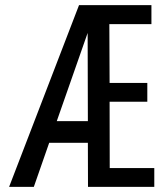

<svg xmlns="http://www.w3.org/2000/svg" viewBox="-20 -731 640 751"><path d="M583.5 0H324.2L323.7 -172.4H172.4L112.3 0H15.6L289.1 -710.9H572.3V-636.7H407.7L408.7 -406.7H556.2V-333H408.7L409.2 -73.7H583.5ZM202.1 -257.3H323.7L322.8 -602.1Z"/></svg>

Font: TypoPRO Roboto Mono
Style: Regular
Weight: 400
Designer: Google
Version: Version 2.000986; 2015; ttfautohint (v1.3)